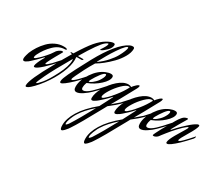

<svg xmlns="http://www.w3.org/2000/svg" viewBox="-242 -1501 3070 2662"><g transform="rotate(30 1292.5 -169.5)"><path d="M291 -63Q208 13 177 13Q163 13 163 -3Q163 -23 180.5 -64Q198 -105 216 -136L234 -167Q238 -174 238 -176Q238 -178 236 -178Q232 -178 221 -167Q191 -134 152.5 -96.5Q114 -59 90 -38L67 -18Q28 12 7 12Q-15 12 -15 -22Q-15 -39 -5.5 -74Q4 -109 9 -121Q32 -177 66.5 -230Q101 -283 148 -331.5Q195 -380 257.5 -410Q320 -440 387 -440Q443 -440 443 -423Q443 -413 418 -413Q326 -413 245.5 -334.5Q165 -256 115 -154Q101 -126 101 -107Q101 -96 108 -96Q120 -96 139 -113Q151 -124 171.5 -142Q192 -160 238 -211Q284 -262 311 -306Q315 -314 323.5 -325Q332 -336 356 -354.5Q380 -373 404 -373Q417 -373 417 -366Q417 -364 414 -359Q410 -351 391.5 -319Q373 -287 357 -258.5Q341 -230 323 -196.5Q305 -163 294.5 -139Q284 -115 284 -107Q284 -101 289 -101Q304 -101 362 -159Q406 -205 465 -272Q468 -275 470 -275Q472 -275 472 -271Q472 -252 457 -234Q359 -125 291 -63Z M514 -410Q508 -413 508 -417Q508 -423 519 -423H549Q653 -591 719 -669Q788 -749 856 -788.5Q924 -828 961 -828Q985 -828 985 -807Q985 -761 937.5 -713.5Q890 -666 857 -652Q851 -650 849 -650Q845 -650 845 -655Q845 -658 848 -663Q906 -748 906 -776Q906 -783 900 -783Q888 -783 860 -761Q792 -710 622 -423H699Q713 -423 713 -419Q713 -414 705.5 -408Q698 -402 694 -402H623Q609 -402 609 -395Q609 -392 610.5 -378Q612 -364 612 -356Q612 -263 555.5 -132.5Q499 -2 409 118Q357 187 313 232Q269 277 246.5 291.5Q224 306 213 306Q199 306 199 287Q199 195 390 -142Q390 -143 409 -178Q428 -213 464.5 -278.5Q501 -344 538 -404ZM585 -328Q585 -342 582 -354Q424 -82 362 49Q305 167 305 187Q305 191 308 191Q322 191 377 126Q435 58 510 -89Q585 -236 585 -328Z M896 -487Q967 -537 1023.5 -600.5Q1080 -664 1109.5 -717.5Q1139 -771 1154 -810Q1169 -849 1169 -866Q1169 -876 1162 -876Q1148 -876 1128 -856Q1090 -818 1042 -746Q994 -674 964.5 -622.5Q935 -571 888 -485Q892 -485 896 -487ZM789 -151Q831 -193 900 -272Q903 -275 905 -275Q907 -275 907 -271Q907 -252 892 -234Q818 -152 761 -97Q636 21 602 21Q587 21 587 0Q587 -11 589.5 -24Q592 -37 598 -52.5Q604 -68 608.5 -78.5Q613 -89 621.5 -108.5Q630 -128 633 -135Q661 -198 805 -467Q1002 -826 1167 -908Q1191 -920 1215 -920Q1243 -920 1243 -894Q1243 -834 1202 -762.5Q1161 -691 1102 -631Q1043 -571 986.5 -526Q930 -481 889 -458Q883 -456 878 -449Q834 -378 792 -296.5Q750 -215 729 -168L709 -122Q704 -107 704 -102Q704 -93 711 -93Q731 -93 789 -151Z M1080 -339Q1092 -364 1092 -383Q1092 -399 1082 -399Q1076 -399 1068.5 -395.5Q1061 -392 1057 -388L1052 -384Q1021 -357 974.5 -285.5Q928 -214 928 -194Q928 -190 930 -190Q936 -190 956.5 -200Q977 -210 1015.5 -247Q1054 -284 1080 -339ZM1035 -110Q1088 -159 1187 -272Q1190 -275 1192 -275Q1194 -275 1194 -271Q1194 -252 1179 -234Q1105 -152 1048 -97Q1006 -55 948 -16.5Q890 22 852 22Q806 22 806 -42Q806 -148 884.5 -264Q963 -380 1066 -421Q1109 -439 1144 -439Q1183 -439 1183 -408Q1183 -350 1101 -275Q1019 -200 917 -161Q913 -160 910 -154Q895 -113 895 -81Q895 -45 922 -45Q965 -45 1035 -110Z M1327 -167Q1331 -175 1331 -178L1321 -171Q1290 -135 1249.5 -97Q1209 -59 1184 -38L1159 -18Q1118 12 1097 12Q1077 12 1077 -17Q1077 -89 1130 -187Q1183 -285 1267.5 -359Q1352 -433 1428 -433Q1443 -433 1453.5 -429.5Q1464 -426 1468.5 -423Q1473 -420 1474 -420Q1476 -420 1479 -423Q1485 -431 1494.5 -443Q1504 -455 1527 -475.5Q1550 -496 1564 -496Q1571 -496 1571 -486Q1571 -472 1557 -444Q1450 -247 1427 -206Q1419 -191 1390.5 -141.5Q1362 -92 1350 -71Q1413 -122 1454 -159Q1498 -205 1557 -272Q1560 -275 1562 -275Q1564 -275 1564 -271Q1564 -252 1549 -234Q1505 -186 1473 -152Q1431 -108 1323 -24L1297 24Q1104 379 1031 486Q1024 497 1013 512.5Q1002 528 977 554.5Q952 581 937 581Q913 581 913 512Q913 410 986 290Q1063 163 1226 29ZM1460 -400Q1461 -401 1461 -404Q1461 -411 1445 -411Q1405 -411 1342 -349Q1279 -287 1233 -213Q1187 -139 1187 -104Q1187 -90 1199 -90Q1210 -90 1227 -104Q1242 -117 1267.5 -140.5Q1293 -164 1355 -241Q1417 -318 1460 -400ZM1011 288Q1003 300 992 319.5Q981 339 962 386.5Q943 434 943 466Q943 483 949 483Q954 483 964 473.5Q974 464 981 454L988 444Q1072 314 1200 77Q1074 186 1011 288Z M1697 -167Q1701 -175 1701 -178L1691 -171Q1660 -135 1619.5 -97Q1579 -59 1554 -38L1529 -18Q1488 12 1467 12Q1447 12 1447 -17Q1447 -89 1500 -187Q1553 -285 1637.5 -359Q1722 -433 1798 -433Q1813 -433 1823.5 -429.5Q1834 -426 1838.5 -423Q1843 -420 1844 -420Q1846 -420 1849 -423Q1855 -431 1864.5 -443Q1874 -455 1897 -475.5Q1920 -496 1934 -496Q1941 -496 1941 -486Q1941 -472 1927 -444Q1820 -247 1797 -206Q1789 -191 1760.5 -141.5Q1732 -92 1720 -71Q1783 -122 1824 -159Q1868 -205 1927 -272Q1930 -275 1932 -275Q1934 -275 1934 -271Q1934 -252 1919 -234Q1875 -186 1843 -152Q1801 -108 1693 -24L1667 24Q1474 379 1401 486Q1394 497 1383 512.5Q1372 528 1347 554.5Q1322 581 1307 581Q1283 581 1283 512Q1283 410 1356 290Q1433 163 1596 29ZM1830 -400Q1831 -401 1831 -404Q1831 -411 1815 -411Q1775 -411 1712 -349Q1649 -287 1603 -213Q1557 -139 1557 -104Q1557 -90 1569 -90Q1580 -90 1597 -104Q1612 -117 1637.5 -140.5Q1663 -164 1725 -241Q1787 -318 1830 -400ZM1381 288Q1373 300 1362 319.5Q1351 339 1332 386.5Q1313 434 1313 466Q1313 483 1319 483Q1324 483 1334 473.5Q1344 464 1351 454L1358 444Q1442 314 1570 77Q1444 186 1381 288Z M2107 -339Q2119 -364 2119 -383Q2119 -399 2109 -399Q2103 -399 2095.5 -395.5Q2088 -392 2084 -388L2079 -384Q2048 -357 2001.5 -285.5Q1955 -214 1955 -194Q1955 -190 1957 -190Q1963 -190 1983.5 -200Q2004 -210 2042.5 -247Q2081 -284 2107 -339ZM2062 -110Q2115 -159 2214 -272Q2217 -275 2219 -275Q2221 -275 2221 -271Q2221 -252 2206 -234Q2132 -152 2075 -97Q2033 -55 1975 -16.5Q1917 22 1879 22Q1833 22 1833 -42Q1833 -148 1911.5 -264Q1990 -380 2093 -421Q2136 -439 2171 -439Q2210 -439 2210 -408Q2210 -350 2128 -275Q2046 -200 1944 -161Q1940 -160 1937 -154Q1922 -113 1922 -81Q1922 -45 1949 -45Q1992 -45 2062 -110Z M2454 -97Q2337 13 2300 13Q2283 13 2283 -5Q2283 -16 2288 -32.5Q2293 -49 2300.5 -65.5Q2308 -82 2315 -96Q2322 -110 2329 -122Q2336 -134 2336 -135Q2351 -162 2381 -210.5Q2411 -259 2429 -290.5Q2447 -322 2447 -329Q2447 -334 2442 -334L2428 -329Q2382 -296 2318 -226.5Q2254 -157 2213 -104L2172 -52Q2159 -33 2149 -21Q2139 -9 2120.5 2.5Q2102 14 2083 14Q2069 14 2069 6Q2069 -2 2088 -40.5Q2107 -79 2126 -114L2145 -148L2243 -320Q2258 -345 2267.5 -358.5Q2277 -372 2294 -392.5Q2311 -413 2330.5 -423Q2350 -433 2372 -435Q2380 -435 2380 -428Q2380 -422 2377 -418Q2354 -382 2306.5 -299Q2259 -216 2246 -191Q2243 -185 2243 -182Q2243 -180 2245 -180Q2247 -180 2255 -186Q2274 -208 2304.5 -241Q2335 -274 2408 -340.5Q2481 -407 2528 -430Q2539 -435 2549 -435Q2563 -435 2563 -419Q2555 -372 2486 -258Q2410 -133 2410 -110Q2410 -102 2417 -102Q2422 -102 2428.5 -105.5Q2435 -109 2443 -115.5Q2451 -122 2456.5 -127Q2462 -132 2471 -140.5Q2480 -149 2482 -151Q2524 -193 2593 -272Q2596 -275 2598 -275Q2600 -275 2600 -271Q2600 -252 2585 -234Q2511 -152 2454 -97Z"/></g></svg>

Font: Aguafina Script
Style: Regular
Weight: 400
Designer: Angel Koziupa and Alejandro Paul
Foundry: Angel Koziupa and Alejandro Paul
Version: Version 1.000